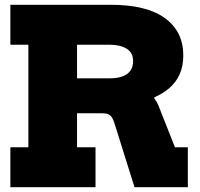

<svg xmlns="http://www.w3.org/2000/svg" viewBox="-20 -785 838 805"><path d="M520.5 -437Q571.5 -425.5 602 -398.5Q632.5 -371.5 643.5 -344.5L713.5 -167.5H767.5V0H544L459.5 -269.5Q452 -292.5 441.8 -301.2Q431.5 -310 411 -310H337.5ZM308 -597.5V-765H443Q595 -765 671.8 -708.8Q748.5 -652.5 748.5 -552.5Q748.5 -508 733.5 -474.2Q718.5 -440.5 691 -416.5Q663.5 -392.5 627 -377V-360L469.5 -310H241V-456.5H438Q470.5 -456.5 492.8 -464.5Q515 -472.5 526.5 -488.5Q538 -504.5 538 -528.5Q538 -564.5 510.8 -581Q483.5 -597.5 439 -597.5ZM23.5 -597.5V-765H378V-597.5H303V-167.5H380.5V0H23.5V-167.5H99V-597.5Z"/></svg>

Font: Hepta Slab ExtraLight ExtraBold
Style: Regular
Weight: 800
Version: Version 1.102